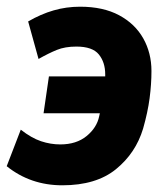

<svg xmlns="http://www.w3.org/2000/svg" viewBox="-25 -541 501 573"><path d="M161 12Q66 12 -5 -45L37 -154Q69 -129 97.5 -119.5Q126 -110 155 -110Q203 -110 233.5 -135Q264 -160 271 -194Q272 -199 273 -203H105L121 -313H289Q289 -316 289 -319Q289 -355 270 -378.5Q251 -402 203 -402Q169 -402 144.5 -392Q120 -382 90 -365L59 -477Q97 -499 135 -510Q173 -521 214 -521Q283 -521 330.5 -495.5Q378 -470 402.5 -426.5Q427 -383 427 -329Q427 -290 421.5 -248Q416 -206 402 -157Q380 -84 321 -36Q262 12 161 12Z"/></svg>

Font: Finlandica
Style: Bold Italic
Weight: 700
Italic angle: -8°
Designer: Niklas Ekholm, Juho Hiilivirta, Jaakko Suomalainen
Foundry: Helsinki Type Studio
Version: Version 1.064; ttfautohint (v1.8.4.7-5d5b)